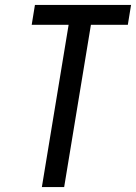

<svg xmlns="http://www.w3.org/2000/svg" viewBox="-20 -755 549 775"><path d="M149 0 257 -655H108L121 -735H509L496 -655H347L239 0Z"/></svg>

Font: Iosevka Medium
Style: Italic
Weight: 500
Italic angle: -9°
Monospace: yes
Designer: Belleve Invis
Foundry: Belleve Invis
Version: Version 32.5.0; ttfautohint (v1.8.4)